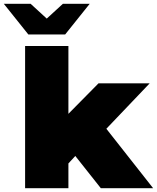

<svg xmlns="http://www.w3.org/2000/svg" viewBox="-81 -982 819 1002"><path d="M718 0H445L312 -168L276 -129V0H50V-742H276V-388L433 -547H700L474 -310ZM259 -802H67L-61 -962H79L163 -885L247 -962H387Z"/></svg>

Font: Montserrat-Alt1 Black
Style: Regular
Weight: 900
Designer: Differentunic
Foundry: Differentunic
Version: Version 7.222